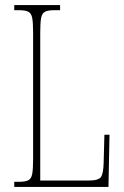

<svg xmlns="http://www.w3.org/2000/svg" viewBox="-20 -734 488 754"><path d="M36 0V-20H54Q79 -20 91 -26Q103 -32 106.5 -51Q110 -70 110 -108V-606Q110 -645 106.5 -663.5Q103 -682 91 -688Q79 -694 54 -694H36V-714H216V-694H194Q169 -694 157 -688Q145 -682 141.5 -663.5Q138 -645 138 -606V-25H328Q367 -25 376.5 -39Q386 -53 387 -94L390 -205H410L406 0Z"/></svg>

Font: Noto Serif Myanmar ExtraCondensed Thin
Style: Regular
Weight: 100
Width: 2
Designer: Ben Mitchell and the Monotype Design Team
Foundry: Monotype Imaging Inc.
Version: Version 2.106; ttfautohint (v1.8.4.7-5d5b)